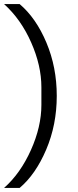

<svg xmlns="http://www.w3.org/2000/svg" viewBox="-25 -780 380 937"><path d="M-5 137Q75 66 126 -48Q177 -162 177 -268V-354Q177 -460 127 -573Q77 -686 -5 -760H71Q151 -692 201.5 -572Q252 -452 252 -312Q252 -171 200.5 -50Q149 71 71 137Z"/></svg>

Font: Anuphan
Style: Regular
Weight: 400
Designer: Mike Abbink, Paul van der Laan, Pieter van Rosmalen, Mint Tantisuwanna
Foundry: Bold Monday; Cadson Demak
Version: Version 3.002;hotconv 1.0.109;makeotfexe 2.5.65596